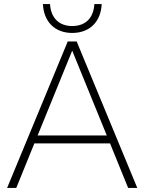

<svg xmlns="http://www.w3.org/2000/svg" viewBox="-20 -924 710 944"><path d="M610 0H655L357 -720H313L15 0H60L149 -219H521ZM165 -258 335 -675 505 -258ZM191 -904C195 -818 249 -762 335 -762C422 -762 476 -818 480 -904H444C440 -835 400 -796 335 -796C271 -796 230 -835 226 -904Z"/></svg>

Font: Aspekta 150
Style: Regular
Weight: 150
Designer: Ivo Dolenc
Version: Version 2.000